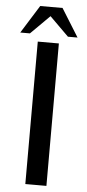

<svg xmlns="http://www.w3.org/2000/svg" viewBox="-61 -941 442 975"><g transform="rotate(5 160.5 -453.5)"><path d="M214.4 0H106.9V-726.1H214.4ZM103.5 -907.2H217.3L306.2 -764.2H257.3L160.2 -860.4L63.5 -764.2H14.2Z"/></g></svg>

Font: Federov2
Style: Regular
Weight: 400
Designer: Olexa M. Volochay | Cyreal.org
Foundry: Olexa M. Volochay | Cyreal.org
Version: Version 1.000